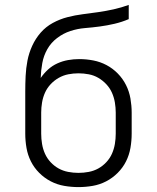

<svg xmlns="http://www.w3.org/2000/svg" viewBox="-20 -755 640 783"><path d="M300 8Q271 8 242 3Q213 -2 187 -15.5Q161 -29 140 -50Q119 -71 106 -97Q93 -123 88 -152Q83 -181 83 -210V-296Q83 -317 83 -338Q83 -359 83 -381Q83 -413 84.5 -445Q86 -477 92 -508Q98 -539 111.5 -568.5Q125 -598 146 -622Q167 -646 195.5 -661.5Q224 -677 255 -685Q286 -693 317.5 -697Q349 -701 380.5 -705.5Q412 -710 443.5 -717Q475 -724 505 -735V-677Q477 -665 447 -658Q417 -651 387 -647Q357 -643 326.5 -640.5Q296 -638 267 -628.5Q238 -619 213 -600Q188 -581 173 -554.5Q158 -528 152.5 -498Q147 -468 146 -437Q159 -456 176 -471.5Q193 -487 214 -496.5Q235 -506 257.5 -510Q280 -514 303 -514Q332 -514 360.5 -508.5Q389 -503 414.5 -489.5Q440 -476 460.5 -455Q481 -434 494 -408Q507 -382 512 -353Q517 -324 517 -296V-210Q517 -181 512 -152Q507 -123 494 -97Q481 -71 460 -50Q439 -29 413 -15.5Q387 -2 358 3Q329 8 300 8ZM300 -50Q321 -50 342 -54Q363 -58 381 -68Q399 -78 413.5 -93.5Q428 -109 436.5 -128Q445 -147 448.5 -168Q452 -189 452 -210V-296Q452 -316 448.5 -337Q445 -358 436.5 -377Q428 -396 413.5 -411.5Q399 -427 381 -437.5Q363 -448 342 -452Q321 -456 300 -456Q279 -456 258.5 -452Q238 -448 219.5 -437.5Q201 -427 186.5 -411.5Q172 -396 163.5 -377Q155 -358 151.5 -337Q148 -316 148 -296V-210Q148 -189 151.5 -168Q155 -147 163.5 -128Q172 -109 186.5 -93.5Q201 -78 219 -68Q237 -58 258 -54Q279 -50 300 -50Z"/></svg>

Font: Iosevka Custom Light Extended
Style: Regular
Weight: 300
Width: 7
Monospace: yes
Designer: Belleve Invis
Foundry: Belleve Invis
Version: Version 11.2.4; ttfautohint (v1.8.4)